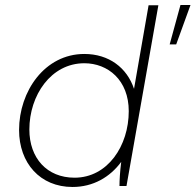

<svg xmlns="http://www.w3.org/2000/svg" viewBox="-20 -741 779 765"><path d="M456 0H484L611 -720H572L514 -387C486 -471 414 -526 316 -526C158 -526 56 -377 56 -223C56 -91 140 4 269 4C351 4 418 -35 463 -96C458 -58 456 -20 456 0ZM316 -489C410 -489 493 -422 493 -298C493 -160 409 -33 277 -33C167 -33 97 -111 97 -225C97 -361 183 -489 316 -489ZM656 -564H682L739 -721H699Z"/></svg>

Font: Fixel Text 20240404 ExtraLight
Style: Italic
Weight: 200
Width: 4
Italic angle: -10°
Designer: AlfaBravo + MacPaw
Foundry: Kyrylo Tkachov, Marchela Mozhyna, Serhii Makarenko, Maria Weinstein, Zakhar Kryvoshyya
Version: Version 1.211;Glyphs 3.2 (3225)